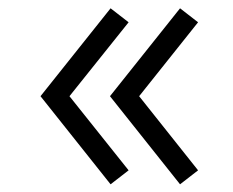

<svg xmlns="http://www.w3.org/2000/svg" viewBox="-20 -508 576 474"><path d="M469 -87.5 323.5 -270.5 469 -453 424.5 -487.5 251.5 -270.5 424.5 -53ZM297.5 -87.5 151.5 -270.5 297.5 -453 253 -487.5 80 -270.5 253 -53Z"/></svg>

Font: Vela Sans
Style: Regular
Weight: 400
Designer: Principal design: Mikhail Sharanda - project Manrope.
Design modification: Ravid Balaliev
Foundry: Mikhail Sharanda
Version: Version 1.001